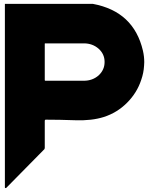

<svg xmlns="http://www.w3.org/2000/svg" viewBox="-20 -800 761 978"><path d="M453.1 -780.3Q557.6 -760.7 621.1 -701.2Q684.6 -641.6 708 -542Q714.8 -512.7 714.8 -483.4Q714.8 -474.6 713.9 -465.8Q711.9 -428.7 699.2 -392.6Q677.7 -327.1 627 -276.4Q576.2 -225.6 508.8 -204.1Q447.3 -184.6 364.3 -187.5Q281.2 -190.4 212.9 -190.4Q210.9 -190.4 209 -188.5Q208 -187.5 208 -184.6Q208 -138.7 208 -46.9Q208 -43.9 207 -42Q206.1 -39.1 204.1 -38.1Q139.6 27.3 11.7 157.2Q10.7 158.2 8.8 158.2Q7.8 158.2 5.9 157.2Q4.9 156.2 4.9 155.3Q4.9 154.3 4.9 154.3Q4.9 -157.2 4.9 -780.3Q111.3 -780.3 217.8 -780.3Q324.2 -780.3 430.7 -780.3Q436.5 -780.3 442.4 -780.3Q447.3 -780.3 453.1 -780.3ZM208 -391.6Q208 -391.6 209 -389.6Q210 -388.7 210.9 -388.7Q257.8 -388.7 303.7 -388.7Q350.6 -388.7 397.5 -388.7Q399.4 -388.7 402.3 -388.7Q404.3 -388.7 407.2 -388.7Q451.2 -388.7 482.4 -416Q512.7 -444.3 512.7 -483.4Q512.7 -483.4 512.7 -485.4Q512.7 -524.4 482.4 -551.8Q451.2 -579.1 407.2 -579.1Q341.8 -579.1 210 -579.1Q209 -580.1 209 -579.1Q208 -578.1 208 -577.1Q208 -533.2 208 -489.3Q208 -445.3 208 -401.4Q208 -398.4 208 -396.5Q208 -394.5 208 -391.6Z"/></svg>

Font: Avicii Garde
Style: Regular
Weight: 500
Version: Version 1.0